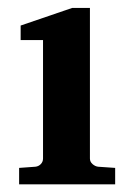

<svg xmlns="http://www.w3.org/2000/svg" viewBox="-20 -490 340 490"><path d="M273.9 -19.5H28.8V-61.5L70.3 -64.5Q78.6 -65.4 84.2 -71.3Q89.8 -77.1 89.8 -85.4V-387.7H32.7V-424.8L164.1 -469.7H209.5V-85.4Q209.5 -77.1 216.1 -71.3Q222.7 -65.4 230.5 -64.5L273.9 -61.5Z"/></svg>

Font: Annapurna SIL
Style: Bold
Weight: 700
Designer: Peter Martin, Annie Olsen
Foundry: SIL International
Version: Version 2.000